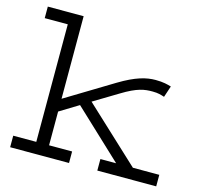

<svg xmlns="http://www.w3.org/2000/svg" viewBox="-99 -778 924 885"><g transform="rotate(15 363.0 -335.5)"><path d="M23 -616H133V-55H23V0H304V-55H194V-216L284 -271L514 -55H439V0H720V-55H594L331 -300L447 -370C519 -414 553 -418 591 -418C619 -418 632 -413 648 -408L666 -462C649 -467 628 -473 591 -473C547 -473 498 -461 420 -414L194 -277V-671H23Z"/></g></svg>

Font: Stint Ultra Expanded
Style: Regular
Weight: 400
Width: 7
Designer: Astigmatic (AOETI)
Foundry: Astigmatic (AOETI)
Version: Version 1.000